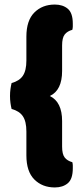

<svg xmlns="http://www.w3.org/2000/svg" viewBox="-20 -688 367 844"><path d="M199 -266Q253 -240 253 -156V-44Q253 -10 264.5 4.5Q276 19 298 25Q300 33 300 39.5Q300 46 300 52Q300 99 278 117.5Q256 136 221 136Q166 136 131 101Q96 66 96 -5V-110Q96 -154 80.5 -177Q65 -200 31 -209Q28 -221 26 -235.5Q24 -250 24 -266Q24 -282 26 -296.5Q28 -311 31 -323Q65 -332 80.5 -355Q96 -378 96 -422V-527Q96 -598 131 -633Q166 -668 221 -668Q256 -668 278 -649.5Q300 -631 300 -584Q300 -578 300 -571.5Q300 -565 298 -557Q276 -551 264.5 -536.5Q253 -522 253 -488V-376Q253 -291 199 -266Z"/></svg>

Font: Baloo Paaji
Style: Regular
Weight: 400
Designer: Shuchita Grover and Ek Type
Foundry: Ek Type
Version: Version 1.443;PS 1.000;hotconv 16.6.51;makeotf.lib2.5.65220;